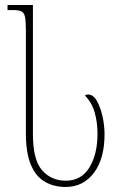

<svg xmlns="http://www.w3.org/2000/svg" viewBox="-20 -734 504 764"><path d="M241 10Q195 10 159 -10.5Q123 -31 103 -78Q83 -125 83 -204V-609Q83 -646 80 -664Q77 -682 66.5 -688Q56 -694 33 -694H10V-714H111V-200Q111 -98 147.5 -56.5Q184 -15 242 -15Q304 -15 336 -68Q368 -121 368 -202Q368 -246 357 -285.5Q346 -325 318 -354Q323 -358 330 -358Q351 -358 365.5 -332.5Q380 -307 388 -270.5Q396 -234 396 -200Q396 -102 353.5 -46Q311 10 241 10Z"/></svg>

Font: Noto Serif Georgian ExtraCondensed Thin
Style: Regular
Weight: 100
Width: 2
Designer: Monotype Design Team, Akaki Razmadze
Foundry: Google LLC
Version: Version 2.003; ttfautohint (v1.8.4.7-5d5b)